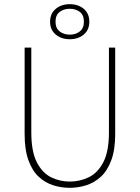

<svg xmlns="http://www.w3.org/2000/svg" viewBox="-20 -888 670 920"><path d="M314 12Q274 12 235.5 0Q197 -12 166 -40.5Q135 -69 116.5 -119.5Q98 -170 98 -246V-660H130V-254Q130 -163 156 -111.5Q182 -60 224 -39Q266 -18 314 -18Q363 -18 406 -39Q449 -60 475.5 -111.5Q502 -163 502 -254V-660H532V-246Q532 -170 513 -119.5Q494 -69 462.5 -40.5Q431 -12 392.5 0Q354 12 314 12ZM314 -700Q274 -700 247 -722.5Q220 -745 220 -784Q220 -823 247 -845.5Q274 -868 314 -868Q355 -868 381.5 -845.5Q408 -823 408 -784Q408 -745 381.5 -722.5Q355 -700 314 -700ZM314 -722Q343 -722 362.5 -737.5Q382 -753 382 -784Q382 -816 362.5 -831Q343 -846 314 -846Q286 -846 266 -831Q246 -816 246 -784Q246 -753 266 -737.5Q286 -722 314 -722Z"/></svg>

Font: Source Sans 3
Style: Regular
Weight: 200
Designer: Paul D. Hunt
Foundry: Adobe
Version: Version 3.046;hotconv 1.0.118;makeotfexe 2.5.65603